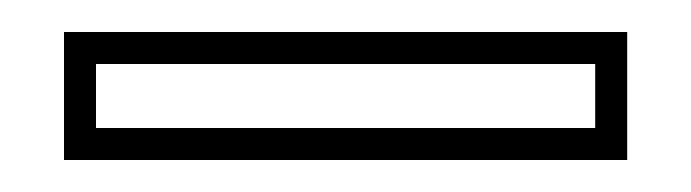

<svg xmlns="http://www.w3.org/2000/svg" viewBox="-20 -715 432 120"><path d="M20 -615V-695H372V-615ZM40 -635H352V-675H40Z"/></svg>

Font: Kalnia Glaze Thin
Style: Bold
Weight: 700
Version: Version 1.110